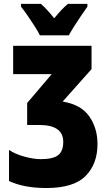

<svg xmlns="http://www.w3.org/2000/svg" viewBox="-20 -947 557 977"><path d="M445.8 -713.9V-595.2L298.8 -430.2Q392.6 -414.6 434.3 -354.7Q476.1 -294.9 476.1 -213.9Q476.1 -112.3 415.3 -51.3Q354.5 9.8 215.8 9.8Q102.1 9.8 25.9 -25.9V-184.1Q56.6 -163.1 103.8 -150.1Q150.9 -137.2 188 -137.2Q249.5 -137.2 275.6 -157.2Q301.8 -177.2 301.8 -225.1Q301.8 -311 180.2 -311H118.2V-422.9L243.2 -569.8H46.9V-713.9ZM183.1 -767.1Q174.8 -784.7 156.7 -813Q138.7 -841.3 119.4 -869.1Q100.1 -897 86.9 -913.1V-927.2H188Q216.8 -902.8 255.9 -854Q295.4 -902.8 325.7 -927.2H424.8V-913.1Q411.1 -894 392.8 -867.2Q374.5 -840.3 357.7 -813.5Q340.8 -786.6 330.1 -767.1Z"/></svg>

Font: Open Sans Condensed ExtraBold
Style: Regular
Weight: 800
Width: 3
Designer: Monotype Design Team
Foundry: Monotype Imaging Inc.
Version: Version 3.000; ttfautohint (v1.8.4)